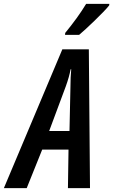

<svg xmlns="http://www.w3.org/2000/svg" viewBox="-83 -972 585 992"><path d="M-63 0 239 -717H376L382 0H268L271 -199H135L55 0ZM171 -295H276L281 -525Q281 -549 282 -571Q283 -593 285 -614H282Q278 -594 272 -572.5Q266 -551 257 -526ZM254 -802Q286 -841 313.5 -879Q341 -917 362 -952H482L481 -944Q470 -930 449.5 -909Q429 -888 405.5 -865Q382 -842 360.5 -822.5Q339 -803 326 -792H253Z"/></svg>

Font: Noto Sans ExtraCondensed SemiBold
Style: Italic
Weight: 600
Width: 2
Italic angle: -12°
Designer: Monotype Design Team
Foundry: Monotype Imaging Inc.
Version: Version 2.013; ttfautohint (v1.8.4.7-5d5b)